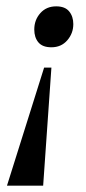

<svg xmlns="http://www.w3.org/2000/svg" viewBox="-20 -585 272 605"><path d="M142 -436Q114 -436 101 -451.5Q88 -467 88 -492Q88 -522 107 -543.5Q126 -565 157 -565Q185 -565 198 -549Q211 -533 211 -509Q211 -480 192 -458Q173 -436 142 -436ZM2 0 119 -372H142L116 0Z"/></svg>

Font: Spectral SC SemiBold
Style: Italic
Weight: 600
Italic angle: -10°
Designer: Jean-Baptiste Levee
Foundry: Production Type
Version: Version 2.001